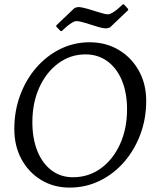

<svg xmlns="http://www.w3.org/2000/svg" viewBox="-20 -840 703 872"><path d="M296 12Q224 12 167 -22.5Q110 -57 77.5 -117Q45 -177 45 -254Q45 -336 71.5 -407.5Q98 -479 145 -533Q192 -587 254 -617.5Q316 -648 387 -648Q461 -648 519 -613.5Q577 -579 610.5 -519Q644 -459 644 -382Q644 -300 617 -228.5Q590 -157 542.5 -103Q495 -49 432 -18.5Q369 12 296 12ZM311 -35Q382 -35 437.5 -75Q493 -115 525 -185Q557 -255 557 -343Q557 -419 533.5 -475Q510 -531 467.5 -562Q425 -593 368 -593Q300 -593 245 -552.5Q190 -512 158.5 -442.5Q127 -373 127 -285Q127 -210 150 -153.5Q173 -97 214.5 -66Q256 -35 311 -35ZM255 -699 235 -720 236 -725 319 -804 334 -808Q350 -808 377.5 -800Q405 -792 431.5 -783.5Q458 -775 471 -775Q479 -775 490.5 -782Q502 -789 512.5 -797.5Q523 -806 530 -813Q537 -820 537 -820H543L562 -799V-794L479 -715L463 -711Q447 -711 420 -719.5Q393 -728 367 -736Q341 -744 327 -744Q318 -744 307 -737Q296 -730 285.5 -721.5Q275 -713 268 -706Q261 -699 261 -699Z"/></svg>

Font: Alegreya
Style: Italic
Weight: 400
Italic angle: -7°
Designer: Juan Pablo del Peral
Foundry: Huerta Tipografica
Version: Version 2.009